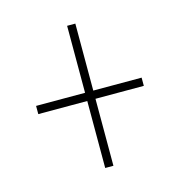

<svg xmlns="http://www.w3.org/2000/svg" viewBox="-76 -729 551 587"><g transform="rotate(-15 199.5 -436.0)"><path d="M187 -211V-423H32V-449H187V-661H213V-449H366V-423H213V-211Z"/></g></svg>

Font: Noto Sans Kannada UI ExtraCondensed Thin
Style: Regular
Weight: 100
Width: 2
Designer: Jelle Bosma - Monotype Design Team
Foundry: Monotype Imaging Inc.
Version: Version 2.005; ttfautohint (v1.8.4.7-5d5b)